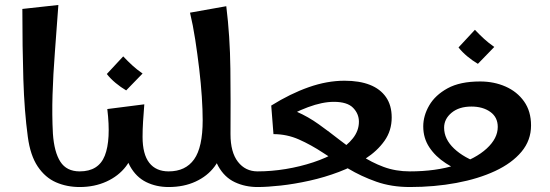

<svg xmlns="http://www.w3.org/2000/svg" viewBox="-20 -753 2213 773"><path d="M301 0Q249 0 205.5 -19Q162 -38 132 -82.5Q102 -127 92 -202Q78 -305 74 -434Q70 -563 70 -717L215 -733Q208 -634 201 -543.5Q194 -453 191.5 -371Q189 -289 193 -215Q198 -141 223 -102Q248 -63 301 -63L321 -31Z M301 0V-63Q377 -63 402 -126.5Q427 -190 412 -314L561 -333Q558 -296 556 -264Q554 -232 554 -202L517 -172Q517 -122 487 -83Q457 -44 408.5 -22Q360 0 301 0ZM659 0Q609 0 568.5 -20Q528 -40 503.5 -84Q479 -128 479 -202H554Q554 -132 581 -97.5Q608 -63 659 -63L679 -31ZM488 -389Q466 -402 445.5 -419Q425 -436 410 -455L476 -526Q495 -506 513 -489.5Q531 -473 554 -457Z M659 0V-63Q727 -63 761.5 -111.5Q796 -160 796 -269Q796 -310 792.5 -363.5Q789 -417 782 -476Q775 -535 766 -593.5Q757 -652 745 -702L891 -728Q906 -607 907.5 -476Q909 -345 908 -213L875 -167Q872 -120 843.5 -82Q815 -44 767.5 -22Q720 0 659 0ZM1017 0Q967 0 925.5 -19.5Q884 -39 859 -83.5Q834 -128 834 -206L908 -213Q908 -140 938 -101.5Q968 -63 1017 -63L1037 -31Z M1017 0V-63Q1073 -63 1130.5 -72.5Q1188 -82 1241 -99.5Q1294 -117 1335.5 -141.5Q1377 -166 1401 -196.5Q1425 -227 1425 -263Q1425 -295 1401.5 -319Q1378 -343 1324 -343Q1278 -343 1220 -321.5Q1162 -300 1098 -261L1072 -328Q1149 -376 1223 -402Q1297 -428 1367 -428Q1427 -428 1469 -411.5Q1511 -395 1534 -362Q1557 -329 1557 -280Q1557 -227 1528 -186Q1499 -145 1451 -114Q1403 -83 1345 -61Q1287 -39 1226 -25.5Q1165 -12 1110.5 -6Q1056 0 1017 0ZM1630 0Q1556 0 1495 -21.5Q1434 -43 1381.5 -74.5Q1329 -106 1280.5 -138Q1232 -170 1183.5 -191.5Q1135 -213 1081 -213L1072 -328Q1127 -324 1174 -303.5Q1221 -283 1263.5 -252.5Q1306 -222 1347.5 -189.5Q1389 -157 1432.5 -128Q1476 -99 1524.5 -81Q1573 -63 1630 -63L1650 -31Z M1630 0V-63Q1735 -63 1815 -88.5Q1895 -114 1939.5 -155Q1984 -196 1984 -242Q1984 -281 1954 -302.5Q1924 -324 1878 -324Q1828 -324 1798 -299Q1768 -274 1768 -239Q1768 -193 1808 -155Q1848 -117 1916 -94L1867 -50Q1816 -69 1774.5 -96Q1733 -123 1708.5 -160Q1684 -197 1684 -244Q1684 -287 1708 -328.5Q1732 -370 1782 -397.5Q1832 -425 1913 -425Q1969 -425 2015.5 -404.5Q2062 -384 2090 -344.5Q2118 -305 2118 -248Q2118 -188 2079.5 -142Q2041 -96 1973.5 -64.5Q1906 -33 1817.5 -16.5Q1729 0 1630 0ZM1904 -496Q1882 -509 1861.5 -526Q1841 -543 1826 -562L1892 -633Q1911 -613 1929 -596.5Q1947 -580 1970 -564Z"/></svg>

Font: Marhey Light
Style: Regular
Weight: 400
Version: Version 1.000